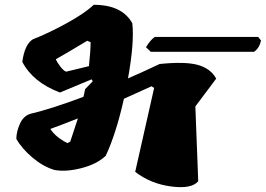

<svg xmlns="http://www.w3.org/2000/svg" viewBox="-20 -781 1109 801"><path d="M1057 -627 1069 -612Q1062 -580 1040 -565H609L589 -584Q607 -614 626 -627ZM362 -450 230 -395Q117 -438 73 -523Q83 -596 117 -617Q181 -642 257 -683.5Q333 -725 371 -761Q489 -761 532 -684Q541 -604 514 -454Q570 -478 646 -514Q753 -525 806 -510Q859 -495 882 -453L795 -337L807 -25Q780 8 694.5 -3Q609 -14 544 -64L623 -414L612 -421Q562 -398 497 -369Q464 -222 421 -131Q384 -96 319.5 -79.5Q255 -63 207 -72Q160 -86 115.5 -123.5Q71 -161 48 -202Q49 -234 63.5 -265.5Q78 -297 106 -306Q195 -327 328 -377Q331 -387 335 -409L367 -442ZM358 -605 344 -611Q246 -552 213 -534Q218 -521 232 -503Q246 -485 256 -482L351 -505Q358 -570 358 -605ZM261 -184 273 -190Q302 -277 305 -287Q229 -257 190 -243Q212 -209 261 -184Z"/></svg>

Font: Tillana ExtraBold
Style: Regular
Weight: 800
Designer: Lipi Raval (Devanagari, Latin), Jonny Pinhorn (Latin)
Foundry: Indian Type Foundry
Version: Version 2.003;PS 1.0;hotconv 1.0.79;makeotf.lib2.5.61930; tt